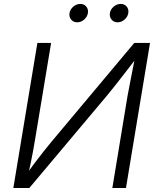

<svg xmlns="http://www.w3.org/2000/svg" viewBox="-20 -943 789 963"><path d="M611.8 0H543.5L619.6 -461.4Q623.5 -482.4 629.4 -512.9Q635.3 -543.5 642.8 -582.5Q650.4 -621.6 659.7 -667.5L672.4 -662.6Q635.7 -614.7 607.7 -578.4Q579.6 -542 556.9 -513.4Q534.2 -484.9 513.2 -459.5L127 0H46.9L167.5 -727.5H236.3L155.8 -242.7Q151.9 -218.8 146.5 -189Q141.1 -159.2 134.3 -126.2Q127.4 -93.3 119.6 -59.6L108.9 -64Q132.8 -97.7 156.5 -128.9Q180.2 -160.2 201.4 -186.8Q222.7 -213.4 239.3 -233.4L653.3 -727.5H732.4ZM569.8 -831.1Q550.8 -831.1 539.6 -844.7Q528.3 -858.4 531.2 -877.4Q534.2 -896.5 550.3 -909.9Q566.4 -923.3 585.4 -923.3Q604.5 -923.3 615.5 -909.9Q626.5 -896.5 623.5 -877.4Q620.1 -858.4 604.5 -844.7Q588.9 -831.1 569.8 -831.1ZM367.2 -831.1Q348.1 -831.1 336.9 -844.7Q325.7 -858.4 328.6 -877.4Q332 -896.5 347.9 -909.9Q363.8 -923.3 382.8 -923.3Q401.9 -923.3 412.8 -909.9Q423.8 -896.5 420.9 -877.4Q417.5 -858.4 401.9 -844.7Q386.2 -831.1 367.2 -831.1Z"/></svg>

Font: Inter 18pt Light
Style: Italic
Weight: 300
Italic angle: -9.3988°
Designer: Rasmus Andersson
Foundry: rsms
Version: Version 4.001;git-66647c0bb